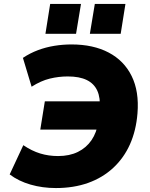

<svg xmlns="http://www.w3.org/2000/svg" viewBox="-20 -941 757 972"><path d="M263 11Q195 11 134.5 -6.5Q74 -24 29 -58L98 -206Q141 -177 183.5 -164Q226 -151 274 -151Q332 -151 374.5 -172Q417 -193 443 -231Q469 -269 478 -323L512 -285H184L207 -428H526L485 -389Q489 -446 472.5 -482Q456 -518 419 -536Q382 -554 323 -554Q277 -554 232 -543Q187 -532 140 -502L96 -648Q132 -672 172 -687Q212 -702 255 -709Q298 -716 342 -716Q452 -716 530 -675Q608 -634 646.5 -556Q685 -478 676 -367Q669 -280 638 -210.5Q607 -141 553 -91Q499 -41 426 -15Q353 11 263 11ZM435 -770 460 -921H615L591 -770ZM210 -770 234 -921H390L365 -770Z"/></svg>

Font: Nunito Sans 9pt Black
Style: Italic
Weight: 900
Italic angle: -9°
Version: Version 3.101;gftools[0.9.27]